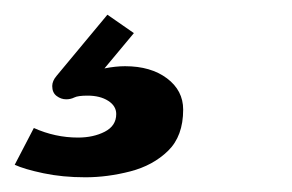

<svg xmlns="http://www.w3.org/2000/svg" viewBox="-55 -46 397 261"><path d="M61 195Q30 195 4 189.5Q-22 184 -35 178L-9 128Q20 141 51 141Q72 141 87.5 133Q103 125 103 109Q103 98 92 91Q81 84 64 84Q51 84 46 86.5Q41 89 35 89Q28 89 22 84.5Q16 80 16 71Q16 64 22 57L91 -26L127 -1L87 47Q102 44 115 44Q150 44 172 60.5Q194 77 194 103Q194 139 173.5 159Q153 179 122 187Q91 195 61 195Z"/></svg>

Font: Atkinson Hyperlegible
Style: Bold Italic
Weight: 700
Italic angle: -12°
Designer: Elliott Scott, Megan Eiswerth, Linus Boman, Theodore Petrosky
Foundry: Braille Institute
Version: Version 1.006; ttfautohint (v1.8.3)